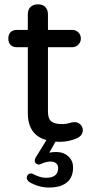

<svg xmlns="http://www.w3.org/2000/svg" viewBox="-20 -629 413 866"><path d="M353.5 -42Q353.5 -19.5 330.1 -6.8Q292 10.7 249 10.7Q236.3 10.7 230.5 9.8L202.1 59.6Q216.8 56.6 233.4 56.6Q266.6 56.6 288.1 76.2Q309.6 95.7 309.6 126Q309.6 170.9 281.7 193.8Q253.9 216.8 200.2 216.8Q154.3 216.8 111.3 191.4Q100.6 181.6 100.6 173.8Q100.6 165 106 159.2Q111.3 153.3 120.1 153.3Q124 153.3 129.9 156.2Q161.1 172.9 187.5 172.9Q242.2 172.9 242.2 128.9Q242.2 115.2 232.9 107.4Q223.6 99.6 208 99.6Q188.5 99.6 165 110.4Q159.2 113.3 155.3 113.3Q148.4 113.3 142.6 108.4Q136.7 103.5 136.7 96.7Q136.7 88.9 140.6 82L189.5 2.9Q105.5 -20.5 105.5 -119.1V-416H56.6Q38.1 -416 27.8 -426.3Q17.6 -436.5 17.6 -455.1Q17.6 -473.6 27.8 -483.9Q38.1 -494.1 56.6 -494.1H105.5V-563.5Q105.5 -585.9 117.7 -597.7Q129.9 -609.4 151.4 -609.4Q172.9 -609.4 184.6 -597.2Q196.3 -585 196.3 -563.5V-494.1H305.7Q322.3 -494.1 333.5 -482.9Q344.7 -471.7 344.7 -455.1Q344.7 -439.5 333.5 -427.7Q322.3 -416 305.7 -416H196.3V-127Q196.3 -92.8 211.9 -81.1Q227.5 -69.3 258.8 -69.3Q279.3 -69.3 297.9 -75.2Q299.8 -75.2 300.8 -76.2Q310.5 -78.1 317.4 -78.1Q332 -78.1 342.8 -67.4Q353.5 -56.6 353.5 -42Z"/></svg>

Font: KTXP_ComRound
Style: Medium
Weight: 500
Version: Version 1.01;May 16, 2022;FontCreator 13.0.0.2683 64-bit